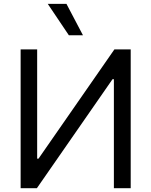

<svg xmlns="http://www.w3.org/2000/svg" viewBox="-20 -986 793 1006"><path d="M88.1 -727.3H174.7V-154.8H181.8L579.5 -727.3H664.8V0H576.7V-571H569.6L173.3 0H88.1ZM340.9 -801.1 230.1 -965.9H328.1L414.8 -801.1Z"/></svg>

Font: InterMG
Style: Regular
Weight: 400
Designer: Rasmus Andersson
Foundry: rsms
Version: Version 3.019;December 26, 2023;FontCreator 15.0.0.2955 64-b